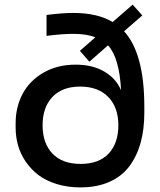

<svg xmlns="http://www.w3.org/2000/svg" viewBox="-20 -795 697 834"><path d="M329.1 19Q272.9 19 226.1 4.4Q179.2 -10.3 146.7 -34.9Q114.3 -59.6 91.6 -93Q68.8 -126.5 58.3 -163.8Q47.9 -201.2 47.9 -241.2V-259.8Q47.9 -329.6 77.9 -386.7Q107.9 -443.8 168.2 -479Q228.5 -514.2 309.1 -514.2Q381.8 -514.2 433.1 -484.1Q484.4 -454.1 505.9 -402.8Q498.5 -544.9 449.2 -598.1L368.2 -526.9L327.1 -574.2L394 -632.8Q356.9 -647.9 298.8 -647.9Q250.5 -647.9 182.1 -639.2V-730Q250.5 -738.8 297.9 -738.8Q404.3 -738.8 469.2 -699.2L556.2 -774.9L598.1 -728L519 -659.2Q606.9 -563 606.9 -331.1V-305.2Q606.9 -232.4 590.6 -174.1Q574.2 -115.7 541.3 -72Q508.3 -28.3 454.3 -4.6Q400.4 19 329.1 19ZM494.1 -251Q494.1 -328.6 450.2 -373.8Q406.2 -418.9 328.1 -418.9Q250.5 -418.9 207.8 -374Q165 -329.1 165 -251Q165 -172.9 207.8 -127.9Q250.5 -83 330.1 -83Q409.7 -83 451.9 -127.9Q494.1 -172.9 494.1 -251Z"/></svg>

Font: Sora Medium
Style: Regular
Weight: 500
Designer: Jonathan Barnbrook, Julián Moncada
Foundry: Barnbrook Fonts
Version: Version 2.000